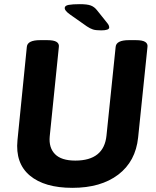

<svg xmlns="http://www.w3.org/2000/svg" viewBox="-20 -895 752 923"><path d="M466 -749Q440 -749 426.5 -753.5Q413 -758 398 -768L317 -825Q303 -835 297 -842.5Q291 -850 291 -856Q291 -868 310 -871.5Q329 -875 364 -875Q399 -875 416.5 -868.5Q434 -862 447 -845L495 -785Q501 -778 503 -772.5Q505 -767 505 -763Q505 -749 466 -749ZM328 8Q194 8 123.5 -51Q53 -110 64 -221L109 -670Q112 -702 173 -702H207Q239 -702 252 -693.5Q265 -685 263 -670L219 -239Q214 -185 244.5 -154Q275 -123 342 -123Q480 -123 492 -244L536 -670Q539 -702 600 -702H633Q665 -702 678 -693.5Q691 -685 689 -670L644 -234Q632 -119 548.5 -55.5Q465 8 328 8Z"/></svg>

Font: Asap
Style: Bold Italic
Weight: 700
Italic angle: -6°
Designer: Pablo Cosgaya
Foundry: Omnibus-Type
Version: Version 3.001; ttfautohint (v1.8.3)